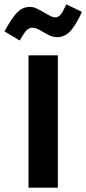

<svg xmlns="http://www.w3.org/2000/svg" viewBox="-62 -862 396 882"><path d="M243 -842Q226 -805.8 215.8 -794Q205.5 -782.2 191.9 -782.2Q182.7 -782.2 171.6 -787.5Q160.4 -792.8 142.6 -803.1Q123.8 -814.4 107.9 -822.3Q92.1 -830.3 76 -830.3Q54.6 -830.3 37.1 -820.5Q19.5 -810.7 1.1 -786.2Q-17.3 -761.8 -41.7 -718.3L28.3 -676Q49.3 -712.2 60.7 -723.5Q72.2 -734.7 87.4 -734.7Q96.7 -734.7 107.2 -730.3Q117.8 -725.9 133 -716.6Q150.8 -706.2 167 -698.7Q183.1 -691.3 200.5 -691.3Q233.8 -691.3 259 -716.8Q284.2 -742.3 314.6 -807.3ZM203.8 -607.9H68.9V0H203.8Z"/></svg>

Font: Estedad-FD VF
Style: Regular
Weight: 100
Designer: Amin Abedi
Version: Version 7.3